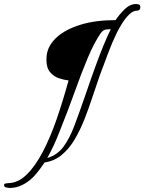

<svg xmlns="http://www.w3.org/2000/svg" viewBox="-108 -810 718 955"><path d="M-61 125Q-65 125 -76.5 122.5Q-88 120 -88 111Q-88 104 -80 102.5Q-72 101 -69 101Q-19 101 24.5 58.5Q68 16 105.5 -56Q143 -128 174.5 -219.5Q206 -311 233 -410Q212 -412 186 -420.5Q160 -429 141.5 -450.5Q123 -472 123 -512Q123 -519 123.5 -526Q124 -533 125 -540Q133 -588 176.5 -626.5Q220 -665 294 -687.5Q368 -710 467 -710Q486 -739 512.5 -764.5Q539 -790 569 -790Q574 -790 582 -788Q590 -786 590 -775Q590 -757 574 -757Q554 -757 535 -738.5Q516 -720 500 -694.5Q484 -669 473 -647Q449 -597 429 -543.5Q409 -490 388 -434Q370 -383 351.5 -326.5Q333 -270 311.5 -215.5Q290 -161 262.5 -115Q235 -69 198.5 -39Q162 -9 114 -2Q101 17 87.5 35Q74 53 58 70Q32 96 2 110.5Q-28 125 -61 125ZM127 -24Q177 -39 207.5 -80Q238 -121 262.5 -186Q287 -251 317 -338Q346 -423 367.5 -482Q389 -541 407 -584.5Q425 -628 443 -665Q437 -665 421 -663.5Q405 -662 393 -645Q360 -597 328.5 -522Q297 -447 264 -354.5Q231 -262 190 -160Q175 -121 159.5 -87.5Q144 -54 127 -24Z"/></svg>

Font: Moon Dance
Style: Regular
Weight: 400
Designer: Robert E. Leuschke
Foundry: Robert E. Leuschke
Version: Version 1.010; ttfautohint (v1.8.3)